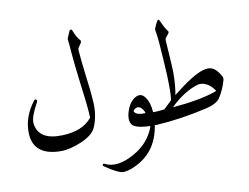

<svg xmlns="http://www.w3.org/2000/svg" viewBox="-101 -898 1718 1326"><g transform="rotate(-10 757.5 -235.0)"><path d="M463 -744Q466 -751 473 -751Q480 -751 483 -742Q501 -693 524 -669Q533 -660 523 -645Q518 -638 514 -632Q510 -626 507 -622Q501 -615 501 -602Q503 -569 508 -523.5Q513 -478 520 -420Q528 -362 532.5 -317.5Q537 -273 539 -241Q547 -139 512 -58Q491 -7 407 29Q322 65 257 64Q64 61 63 -104Q62 -213 139 -313Q144 -320 150 -318Q157 -316 158 -311Q160 -304 156 -298Q103 -202 107 -159Q121 -36 290 -42Q435 -47 499 -129Q498 -161 492.5 -216.5Q487 -272 476 -352Q466 -432 458 -507Q450 -582 445 -652L441 -686Q441 -694 444 -700Z M928 11Q897 189 739 260Q719 269 700 274.5Q681 280 664 281Q628 283 536 220Q525 212 529 205Q533 198 543 203Q626 246 752 174Q859 113 898 5Q898 1 895 0Q821 -2 788 -20Q753 -40 762 -98Q763 -105 765 -112.5Q767 -120 770 -129Q791 -191 832 -214Q873 -237 901 -198Q930 -158 934 -90Q938 -90 941.5 -90.5Q945 -91 949 -91Q964 -91 967 -68Q970 -46 964 -23Q958 0 949 0H930Q930 3 928 11ZM880 -101Q860 -143 832 -142Q815 -139 805 -126Q800 -120 807 -112Q823 -91 876 -93Q882 -93 880 -101Z M1073 -708Q1078 -714 1081 -713Q1085 -712 1088 -705Q1101 -677 1111.5 -657Q1122 -637 1131 -627Q1140 -618 1131 -607L1111 -582Q1105 -574 1106 -561Q1113 -461 1116 -406Q1119 -351 1119 -340Q1119 -290 1115.5 -250Q1112 -210 1106 -180Q1251 -296 1323 -316Q1361 -327 1384 -318Q1420 -305 1449 -250Q1455 -239 1450 -221Q1432 -158 1399 -107Q1375 -71 1301 -53Q1210 -32 1121.5 -18.5Q1033 -5 948 0Q938 0 931 -22Q923 -46 927 -67Q931 -88 948 -90Q969 -91 985.5 -93Q1002 -95 1014 -96L1070 -150Q1071 -154 1072 -163.5Q1073 -173 1074 -188Q1075 -203 1075 -222.5Q1075 -242 1075 -265Q1075 -288 1073 -331Q1071 -374 1067 -435Q1058 -579 1052 -614Q1046 -649 1047 -654Q1053 -671 1059.5 -684Q1066 -697 1073 -708ZM1288 -226Q1278 -226 1267 -223Q1168 -192 1075 -100Q1171 -108 1248 -122Q1325 -136 1383 -157Q1390 -159 1386 -164Q1345 -224 1288 -226Z"/></g></svg>

Font: Amiri Modified
Style: Regular
Weight: 400
Version: 0.117-H1